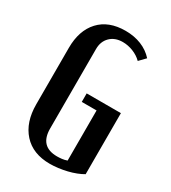

<svg xmlns="http://www.w3.org/2000/svg" viewBox="-177 -799 799 899"><g transform="rotate(30 223.0 -349.5)"><path d="M43 -506Q43 -600 93 -654Q143 -708 234 -708Q281 -708 319.5 -692.5Q358 -677 385 -647L353 -614Q333 -634 305 -645Q277 -656 249 -656Q207 -656 181.5 -631Q156 -606 156 -565V-135Q156 -38 249 -38Q261 -38 274.5 -39.5Q288 -41 302 -46V-317H222V-363H407V-33Q392 -24 371.5 -16Q351 -8 328 -2.5Q305 3 281.5 6Q258 9 237 9Q145 9 94 -47.5Q43 -104 43 -201Z"/></g></svg>

Font: Moniqa ExtBd Paragraph
Style: Regular
Weight: 800
Designer: Rajesh Rajput
Foundry: Rajesh Rajput
Version: Version 1.000